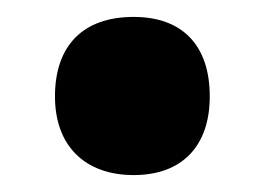

<svg xmlns="http://www.w3.org/2000/svg" viewBox="-20 -195 313 227"><path d="M45 -81C45 -22 81 12 138 12C195 12 228 -22 228 -81C228 -141 196 -175 138 -175C78 -175 45 -141 45 -81Z"/></svg>

Font: Noto Sans Thai ExtCond Blk
Style: Regular
Weight: 900
Width: 2
Designer: Monotype Design Team
Foundry: Monotype Imaging Inc.
Version: Version 2.002